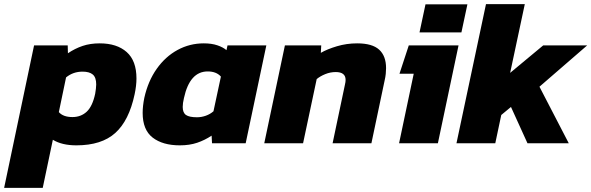

<svg xmlns="http://www.w3.org/2000/svg" viewBox="-76 -694 2864 930"><path d="M-56 216 89 -474H252L253 -436Q287 -459 324 -471.5Q361 -484 407 -484Q490 -484 537.5 -442Q585 -400 585 -314Q585 -279 576 -237Q549 -110 482.5 -50Q416 10 294 10Q224 10 180 -17L131 216ZM275 -127Q316 -127 344 -153Q372 -179 385 -240Q387 -253 388.5 -264Q390 -275 390 -285Q390 -319 373.5 -333Q357 -347 324 -347Q278 -347 244 -319L209 -151Q230 -127 275 -127Z M795 10Q712 10 663.5 -27.5Q615 -65 615 -147Q615 -164 617 -182Q619 -200 623 -220Q641 -301 683 -360.5Q725 -420 784 -452Q843 -484 911 -484Q949 -484 977 -474.5Q1005 -465 1021 -451L1026 -474H1214L1114 0H951L949 -37Q916 -15 879 -2.5Q842 10 795 10ZM878 -126Q900 -126 921 -133.5Q942 -141 958 -155L994 -323Q972 -348 930 -348Q843 -348 815 -219Q809 -194 809 -176Q809 -148 825 -137Q841 -126 878 -126Z M1204 0 1304 -474H1480L1478 -438Q1509 -456 1556 -470Q1603 -484 1654 -484Q1727 -484 1760.5 -453.5Q1794 -423 1794 -364Q1794 -351 1792.5 -336Q1791 -321 1787 -304L1723 0H1535L1595 -285Q1598 -297 1598 -307Q1598 -345 1550 -345Q1524 -345 1499.5 -335Q1475 -325 1458 -311L1392 0Z M1956 -537 1985 -673H2188L2159 -537ZM1857 0 1928 -337H1859L1904 -474H2145L2045 0Z M2135 0 2278 -674H2466L2395 -341L2555 -474H2768L2537 -274L2679 0H2479L2399 -176L2352 -137L2323 0Z"/></svg>

Font: Kanit
Style: Bold Italic
Weight: 700
Italic angle: -12°
Designer: Katatrad Team
Foundry: CadsonDemak
Version: Version 2.000; ttfautohint (v1.8.3)